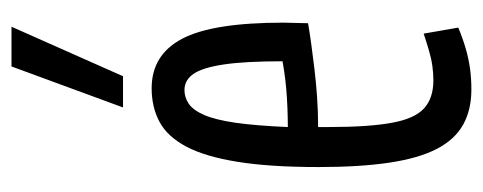

<svg xmlns="http://www.w3.org/2000/svg" viewBox="-273 -557 840 334"><g transform="rotate(-90 147.0 -390.0)"><path d="M158.3 10Q122.7 10 97 -4.4Q71.2 -18.9 55 -50.1Q38.8 -81.3 31.1 -132.3Q23.4 -183.2 23.4 -255.6Q23.4 -340.5 32.5 -396.7Q41.5 -452.9 58.9 -485.8Q76.3 -518.7 102 -532.5Q127.7 -546.2 160.4 -546.2Q218.5 -546.2 246.5 -493.3Q274.6 -440.4 274.6 -316.9Q274.6 -311.1 274.1 -295.8Q273.6 -280.4 273.6 -274.1Q258.7 -271.5 238.5 -268.7Q218.3 -265.9 194.7 -263.1Q171.1 -260.2 145.1 -258.4Q119.1 -256.6 93 -256.6Q93 -252.2 93 -247.8Q93 -243.3 93 -239Q93 -169 100.3 -128.8Q107.5 -88.6 125.5 -72.3Q143.4 -56.1 174.2 -56.1Q186.7 -56.1 199.5 -57.9Q212.3 -59.7 226.4 -63.9Q240.6 -68 255.5 -73L266 -12.8Q248.1 -5.3 230.4 -0.1Q212.8 5.1 195.1 7.6Q177.4 10 158.3 10ZM93 -309.3Q108.8 -309.3 126.4 -310Q144 -310.7 159.8 -312.1Q175.5 -313.5 188.1 -315.4Q200.7 -317.2 207.4 -318.6Q207.4 -384.1 201.8 -421.1Q196.2 -458.2 185.3 -473.7Q174.4 -489.1 157.3 -489.1Q144.7 -489.1 133.6 -481.7Q122.5 -474.2 114.1 -455.1Q105.7 -435.9 100.5 -400.6Q95.4 -365.2 93 -309.3ZM127.1 -596 198.4 -790H267.5L181.4 -596Z"/></g></svg>

Font: Georama ExtraCondensed Thin
Style: Regular
Weight: 100
Width: 2
Designer: Jean-Baptiste Levee
Foundry: Production Type
Version: Version 1.001